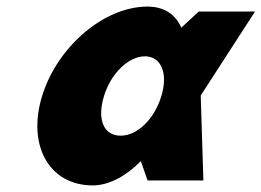

<svg xmlns="http://www.w3.org/2000/svg" viewBox="-20 -548 794 583"><path d="M107.7 -256C61.8 -106 129.8 15 261.7 15C312.7 15 365.9 -16 406.5 -58H407.9L428.1 0H597.6L589.5 -258L754.4 -513H583.5L530.6 -464C512.5 -505 478 -528 427.7 -528C295.8 -528 153.5 -406 107.7 -256ZM295.7 -256C317.4 -327 371.3 -377 420.2 -377C468.3 -377 491.6 -327 469.9 -256C448.5 -186 396.8 -136 346.5 -136C294 -136 274.3 -186 295.7 -256Z"/></svg>

Font: Hussar
Style: BdSuprConOblThree
Weight: 700
Foundry: Cannot Into Space Fonts
Version: Version 2.00